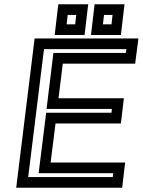

<svg xmlns="http://www.w3.org/2000/svg" viewBox="-20 -854 668 899"><path d="M555 0 563 -68 566 -93H541H217L240 -276H521H546L549 -301L557 -369L560 -394H535H254L274 -556H588H613L616 -581L625 -649L628 -674H603H167H142L139 -649L59 0L56 25H81H527H552L555 0ZM508 -25H112L186 -624H572L569 -606H255H230L227 -581L201 -369L198 -344H223H504L502 -326H221H196L193 -301L164 -68L161 -43H186H510L508 -25ZM379 -715 390 -809 393 -834H368H278H253L250 -809L239 -715L236 -690H261H351H376L379 -715ZM332 -740H292L297 -784H337L332 -740ZM549 -715 560 -809 563 -834H538H448H423L420 -809L409 -715L406 -690H431H521H546L549 -715ZM502 -740H462L467 -784H507L502 -740Z"/></svg>

Font: Gamestation Text Outline
Style: Italic
Weight: 400
Designer: Jonas Hecksher
Foundry: Jonas Hecksher, Playtypeª, e-types AS
Version: Version 1.003